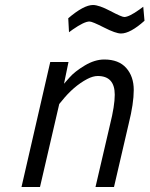

<svg xmlns="http://www.w3.org/2000/svg" viewBox="-20 -748 598 768"><path d="M371 -444Q352 -444 329 -432Q274 -403 227 -344L217 -332L140 0H66L181 -500H254L236 -413L258 -438Q279 -462 319 -486Q359 -510 397 -510Q455 -510 485 -476Q515 -442 515 -388Q515 -334 495 -254L436 0H362L420 -249Q439 -325 439 -369Q439 -444 371 -444ZM464 -614Q443 -614 396 -638Q349 -662 338 -662Q317 -662 271 -630L256 -619L253 -675Q315 -728 352 -728Q376 -728 421.5 -704Q467 -680 477 -680Q496 -680 538 -710L553 -721L558 -665Q501 -614 464 -614Z"/></svg>

Font: TitilliumWebItalic
Style: Italic
Weight: 400
Italic angle: -13°
Version: Version 1.001;PS 57.000;hotconv 1.0.70;makeotf.lib2.5.55311